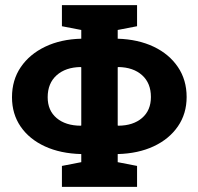

<svg xmlns="http://www.w3.org/2000/svg" viewBox="-20 -731 776 751"><path d="M222.2 0V-82L297.9 -96.7V-127.4V-128.4Q216.8 -130.4 155.8 -158.4Q94.7 -186.5 60.8 -235.8Q26.9 -285.2 26.9 -350.6Q26.9 -418 61.3 -468.5Q95.7 -519 156.7 -548.3Q217.8 -577.6 297.9 -579.6V-580.1V-613.8L222.2 -628.4V-710.9H516.1V-628.4L440.4 -613.8V-580.1V-579.6Q520.5 -577.1 581.1 -548.3Q641.6 -519.5 675.8 -469Q710 -418.5 710 -351.6Q710 -286.1 675.8 -236.6Q641.6 -187 581.1 -158.7Q520.5 -130.4 440.4 -128.4V-127.9V-96.7L516.1 -82V0ZM295.4 -239.3 297.9 -240.2V-467.8L295.4 -468.8Q236.3 -467.8 201.4 -436.5Q166.5 -405.3 166.5 -350.6Q166.5 -298.8 201.4 -269.3Q236.3 -239.7 295.4 -239.3ZM442.9 -239.3Q501 -239.7 535.6 -269.5Q570.3 -299.3 570.3 -351.6Q570.3 -405.8 535.9 -436.8Q501.5 -467.8 442.9 -468.8L440.4 -467.8V-240.2Z"/></svg>

Font: Roboto Slab
Style: Bold
Weight: 700
Designer: Google
Version: Version 2.000; ttfautohint (v1.8.1.43-b0c9)